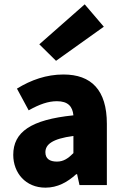

<svg xmlns="http://www.w3.org/2000/svg" viewBox="-20 -852 570 884"><path d="M189 12C245 12 290 -13 331 -50H335L346 0H472V-282C472 -438 400 -509 272 -509C194 -509 123 -484 58 -444L112 -344C162 -372 202 -386 242 -386C293 -386 314 -362 318 -321C122 -301 41 -244 41 -139C41 -56 98 12 189 12ZM242 -108C208 -108 189 -122 189 -151C189 -186 219 -213 318 -226V-147C294 -123 273 -108 242 -108ZM238 -572 458 -729 370 -832 161 -648Z"/></svg>

Font: DAIFUKU Sans
Style: Bold
Weight: 700
Designer: Original font ‘Source Han Sans JP’ : Paul D. Hunt
Foundry: Daifuku
Version: Version 1.000